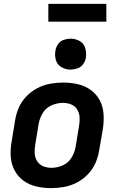

<svg xmlns="http://www.w3.org/2000/svg" viewBox="-20 -965 616 993"><path d="M244 8Q277 8 311 2Q345 -4 377 -20.5Q409 -37 434.5 -63.5Q460 -90 474 -122.5Q488 -155 493 -188L512 -298Q518 -337 515.5 -375.5Q513 -414 496 -446Q479 -478 449.5 -499.5Q420 -521 383 -529.5Q346 -538 307 -538Q274 -538 240 -532Q206 -526 174 -509.5Q142 -493 116.5 -466.5Q91 -440 77 -407.5Q63 -375 58 -342L40 -232Q33 -193 35.5 -155Q38 -117 55 -84.5Q72 -52 101.5 -30.5Q131 -9 168.5 -0.5Q206 8 244 8ZM246 -97Q224 -97 204 -105Q184 -113 172.5 -131Q161 -149 159.5 -171Q158 -193 162 -215L180 -325Q185 -354 201.5 -381Q218 -408 247 -420.5Q276 -433 305 -433Q328 -433 348 -425Q368 -417 379 -399Q390 -381 391.5 -359.5Q393 -338 389 -315L371 -205Q366 -176 349.5 -149Q333 -122 304 -109.5Q275 -97 246 -97ZM345 -605Q362 -605 380 -611Q398 -617 409.5 -632.5Q421 -648 424 -666Q428 -691 421 -715.5Q414 -740 392.5 -752.5Q371 -765 345 -765Q328 -765 310 -759Q292 -753 281 -737.5Q270 -722 267 -705Q262 -679 269 -654.5Q276 -630 298 -617.5Q320 -605 345 -605ZM230 -853H530V-945H230Z"/></svg>

Font: Iosevka Sparkle Oblique
Style: Bold
Weight: 700
Italic angle: -9°
Designer: Belleve Invis
Foundry: Belleve Invis
Version: Version 4.5.0; ttfautohint (v1.8.3)